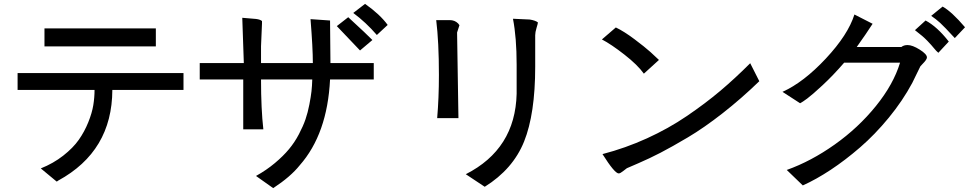

<svg xmlns="http://www.w3.org/2000/svg" viewBox="-20 -832 5040 993"><path d="M786 -592H210V-685H786ZM929 -367H561Q560 -50 281 102Q278 105 273 107L191 39Q256 13 307 -27Q358 -67 387.5 -109Q417 -151 436.5 -199.5Q456 -248 462.5 -288Q469 -328 469 -367H71V-454H929Z M1985 -703 1929 -651Q1873 -716 1807 -765L1868 -812Q1945 -758 1985 -703ZM1906 -625 1842 -571 1722 -697 1781 -743Q1880 -652 1906 -625ZM1913 -421H1687Q1673 -139 1530 23Q1483 82 1393 141L1304 78Q1358 48 1401.5 11.5Q1445 -25 1474.5 -60.5Q1504 -96 1526 -138Q1548 -180 1560 -215Q1572 -250 1580 -291.5Q1588 -333 1591 -360Q1594 -387 1595 -421H1330Q1330 -268 1342 -163H1238V-421H1013V-506H1241L1233 -740L1304 -734Q1327 -731 1335 -723V-710L1330 -593V-506H1598Q1598 -583 1586 -733L1687 -726L1689 -508V-506H1913Z M2762 -716Q2762 -711 2755 -688Q2748 -665 2748 -650V-487Q2748 -243 2690.5 -100Q2633 43 2487 134L2389 69Q2645 -61 2652 -347V-497Q2652 -638 2633 -735L2720 -731Q2750 -726 2762 -716ZM2356 -701 2344 -664V-663L2351 -221H2241Q2250 -325 2250 -444Q2250 -615 2236 -728H2306Q2332 -728 2349 -711L2356 -702Z M3310 -451Q3278 -496 3209.5 -549.5Q3141 -603 3093 -628L3165 -690Q3207 -670 3261 -629.5Q3315 -589 3344 -563Q3373 -537 3388 -522ZM3096 -35Q3215 -66 3326 -116.5Q3437 -167 3532.5 -232Q3628 -297 3704.5 -361.5Q3781 -426 3860 -505L3907 -412Q3814 -322 3717.5 -246.5Q3621 -171 3537.5 -121.5Q3454 -72 3396 -42Q3338 -12 3281 12.5Q3224 37 3222 38Q3221 38 3204.5 51.5Q3188 65 3180 65Q3159 65 3096 -35Z M4918 -635Q4864 -694 4842 -714Q4820 -734 4796 -750L4855 -798Q4902 -772 4971 -691ZM4887 -617 4833 -559Q4822 -568 4810.5 -582.5Q4799 -597 4776 -621Q4753 -645 4712 -676L4767 -726Q4827 -694 4887 -617ZM4674 -599Q4699 -599 4736.5 -575.5Q4774 -552 4774 -535Q4774 -524 4752 -502L4740 -489L4698 -403Q4648 -310 4576.5 -223Q4505 -136 4428 -69.5Q4351 -3 4276 46.5Q4201 96 4132 127L4049 47Q4175 2 4297 -84.5Q4419 -171 4510 -283.5Q4601 -396 4635 -508H4346Q4289 -442 4234.5 -391.5Q4180 -341 4155 -322.5Q4130 -304 4118 -298L4027 -357Q4136 -406 4251 -529Q4366 -652 4399 -757L4493 -709Q4461 -659 4411 -589H4642Q4654 -599 4674 -599Z"/></svg>

Font: cwTeXHei
Style: Medium
Weight: 500
Version: Version 1.17